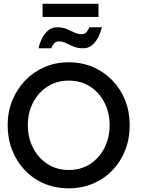

<svg xmlns="http://www.w3.org/2000/svg" viewBox="-20 -1010 768 1042"><path d="M131 -330.5Q131 -262.5 159.5 -207.2Q188 -152 238 -119.8Q288 -87.5 353 -87.5Q419 -87.5 468.8 -119.8Q518.5 -152 546.8 -207.2Q575 -262.5 575 -330.5Q575 -398.5 546.8 -453.5Q518.5 -508.5 468.8 -540.5Q419 -572.5 353 -572.5Q288 -572.5 238 -540.5Q188 -508.5 159.5 -453.5Q131 -398.5 131 -330.5ZM21.5 -330.5Q21.5 -402.5 46.8 -464.8Q72 -527 116.8 -573.5Q161.5 -620 222 -646Q282.5 -672 353 -672Q424.5 -672 484.8 -646Q545 -620 590 -573.5Q635 -527 659.5 -464.8Q684 -402.5 684 -330.5Q684 -258 659.8 -195.8Q635.5 -133.5 591 -86.8Q546.5 -40 486 -14Q425.5 12 353 12Q280 12 219.2 -14Q158.5 -40 114.2 -86.8Q70 -133.5 45.8 -195.8Q21.5 -258 21.5 -330.5ZM189.5 -748Q194 -772.5 206.8 -799Q219.5 -825.5 240 -843.8Q260.5 -862 289 -862Q319.5 -862 341.5 -852.8Q363.5 -843.5 382.8 -834Q402 -824.5 424.5 -824.5Q441 -824.5 451 -837.5Q461 -850.5 464.5 -862H533Q527.5 -838 514.8 -811.2Q502 -784.5 481.2 -766.2Q460.5 -748 432.5 -748Q401.5 -748 379.2 -757.2Q357 -766.5 338.2 -776Q319.5 -785.5 298.5 -785.5Q283 -785.5 272.2 -772.8Q261.5 -760 258 -748ZM211 -918V-989.5H514.5V-918Z"/></svg>

Font: League Spartan Medium
Style: Regular
Weight: 500
Foundry: The League of Moveable Type
Version: Version 2.002